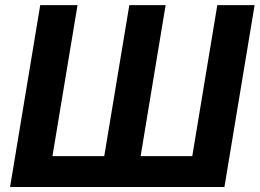

<svg xmlns="http://www.w3.org/2000/svg" viewBox="-20 -748 1038 768"><path d="M140.9 -727.5H290.1L189.8 -123.5H397L497.3 -727.5H642.5L542.5 -123.5H749.1L849.2 -727.5H998.4L877.7 0H20.3Z"/></svg>

Font: Inter Variable
Style: Italic
Weight: 400
Italic angle: -9.39999°
Designer: Rasmus Andersson
Foundry: rsms
Version: Version 4.001;git-9221beed3